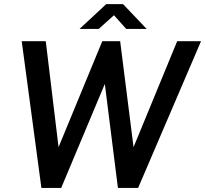

<svg xmlns="http://www.w3.org/2000/svg" viewBox="-20 -926 1010 946"><path d="M184 0 87 -723H205.5L268.5 -201L484 -723H572L638 -201L853 -723H970.5L660.5 0H561L496.5 -512.5L281.5 0ZM372 -783.5 503 -905.5H586.5L702.5 -783.5H602L541.5 -851L466.5 -783.5Z"/></svg>

Font: Public Sans Thin SemiBold
Style: Italic
Weight: 600
Italic angle: -8°
Version: Version 2.001